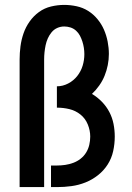

<svg xmlns="http://www.w3.org/2000/svg" viewBox="-20 -763 540 783"><path d="M60 0V-520Q60 -547 63.5 -574Q67 -601 76 -627Q85 -653 101 -675.5Q117 -698 139 -714Q161 -730 188 -736.5Q215 -743 242 -743Q267 -743 292.5 -737.5Q318 -732 339.5 -718.5Q361 -705 377.5 -685Q394 -665 404 -642Q414 -619 419 -593.5Q424 -568 424 -543Q424 -520 419.5 -497.5Q415 -475 406.5 -454Q398 -433 384.5 -414Q371 -395 355 -380Q377 -367 395.5 -348Q414 -329 426 -306Q438 -283 443 -257.5Q448 -232 448 -206Q448 -176 441.5 -146.5Q435 -117 419 -92Q403 -67 379.5 -48.5Q356 -30 328.5 -19Q301 -8 271.5 -4Q242 0 212 0H188V-88H212Q229 -88 246 -90.5Q263 -93 279 -99Q295 -105 308.5 -115.5Q322 -126 331 -140.5Q340 -155 344 -172Q348 -189 348 -206Q348 -231 338 -255.5Q328 -280 308 -296Q288 -312 263 -318Q238 -324 212 -324V-411Q236 -411 258 -422.5Q280 -434 295 -453Q310 -472 317 -495Q324 -518 324 -542Q324 -555 322 -568Q320 -581 316 -593.5Q312 -606 306 -617.5Q300 -629 290 -638Q280 -647 267.5 -651Q255 -655 242 -655Q227 -655 213.5 -649Q200 -643 190.5 -631.5Q181 -620 175 -606.5Q169 -593 166 -578.5Q163 -564 161.5 -549.5Q160 -535 160 -520V0Z"/></svg>

Font: Iosevka Semibold
Style: Regular
Weight: 600
Monospace: yes
Designer: Belleve Invis
Foundry: Belleve Invis
Version: Version 33.2.3; ttfautohint (v1.8.4)